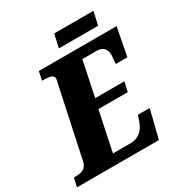

<svg xmlns="http://www.w3.org/2000/svg" viewBox="-221 -1003 1079 1144"><g transform="rotate(-30 318.5 -431.0)"><path d="M297 -771H567L587 -862H317ZM-24 0H540L588 -193H507L492 -150C476 -106 444 -68 385 -68H263L320 -340H522L537 -406H336L386 -646H484C531 -646 549 -617 549 -581C549 -575 545 -530 544 -521H624L661 -714H126L114 -654H126C166 -654 193 -648 193 -625C193 -616 190 -604 187 -593L85 -115C75 -68 40 -60 2 -60H-10Z"/></g></svg>

Font: Noto Serif SemiCondensed Black
Style: Italic
Weight: 900
Width: 4
Italic angle: -12°
Designer: Monotype Design Team
Foundry: Monotype Imaging Inc.
Version: Version 2.014